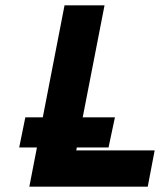

<svg xmlns="http://www.w3.org/2000/svg" viewBox="-20 -700 600 720"><path d="M90 0 222 -680H372L266 -136H560L534 0ZM52 -147 75 -260H411L387 -147Z"/></svg>

Font: Teachers
Style: Italic
Weight: 400
Italic angle: -11°
Designer: Alfredo Marco Pradil, Chank Diesel
Version: Version 1.001